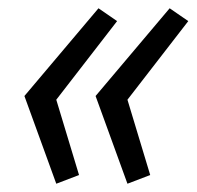

<svg xmlns="http://www.w3.org/2000/svg" viewBox="-20 -516 475 464"><path d="M116 -72 39 -284 218 -496 263 -465 116 -275 171 -93ZM288 -72 211 -284 390 -496 435 -465 288 -275 343 -93Z"/></svg>

Font: Ubuntu Sans Condensed
Style: Italic
Weight: 400
Width: 3
Italic angle: -13.5°
Designer: Dalton Maag Ltd
Foundry: Dalton Maag Ltd
Version: Version 1.006; ttfautohint (v1.8.4.7-5d5b)